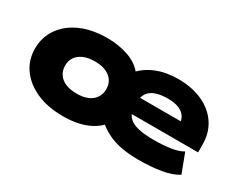

<svg xmlns="http://www.w3.org/2000/svg" viewBox="-77 -817 1385 1127"><g transform="rotate(30 615.5 -253.0)"><path d="M394 11Q290 11 214 -23Q138 -57 96 -116Q54 -175 54 -252Q54 -330 96.5 -390Q139 -450 214.5 -483.5Q290 -517 394 -517Q471 -517 537.5 -493.5Q604 -470 640 -421H625Q665 -466 728.5 -491.5Q792 -517 873 -517Q965 -517 1036 -485.5Q1107 -454 1147.5 -394.5Q1188 -335 1188 -252V-202H700V-309H1030L1011 -290Q1010 -321 995 -342.5Q980 -364 950.5 -375.5Q921 -387 877 -387Q831 -387 797 -375.5Q763 -364 746 -339Q729 -314 729 -276V-253Q729 -208 751 -182Q773 -156 817 -145.5Q861 -135 925 -135Q988 -135 1038.5 -142.5Q1089 -150 1120 -169L1169 -39Q1126 -12 1058 -0.5Q990 11 906 11Q841 11 788.5 1Q736 -9 696 -29Q656 -49 626 -75H638Q617 -51 582 -31Q547 -11 500 0Q453 11 394 11ZM398 -144Q443 -144 474 -158Q505 -172 520.5 -197Q536 -222 536 -253Q536 -285 521 -309Q506 -333 475 -347.5Q444 -362 398 -362Q351 -362 319.5 -347.5Q288 -333 272.5 -309Q257 -285 257 -253Q257 -222 273 -197Q289 -172 320 -158Q351 -144 398 -144Z"/></g></svg>

Font: Nunito Sans 7pt Expanded Black
Style: Regular
Weight: 900
Width: 7
Designer: Vernon Adams
Foundry: Vernon Adams
Version: Version 3.101;gftools[0.9.27]